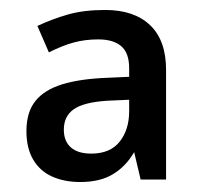

<svg xmlns="http://www.w3.org/2000/svg" viewBox="-20 -742 400 385"><path d="M191 -722Q249 -722 281 -691.5Q313 -661 313 -602V-382H262L249 -437Q233 -409 207 -393Q181 -377 141 -377Q109 -377 84.5 -388Q60 -399 46.5 -422Q33 -445 33 -479Q33 -517 51 -539.5Q69 -562 105 -573Q141 -584 195 -586L239 -588V-605Q239 -636 223 -649.5Q207 -663 177 -663Q151 -663 128.5 -657Q106 -651 78 -637L55 -690Q85 -704 116.5 -713Q148 -722 191 -722ZM195 -540Q148 -537 128 -523Q108 -509 108 -482Q108 -459 122 -446.5Q136 -434 163 -434Q201 -434 220 -458Q239 -482 239 -519V-542Z"/></svg>

Font: Noto Sans Hebrew Thin Medium
Style: Regular
Weight: 500
Version: Version 3.001